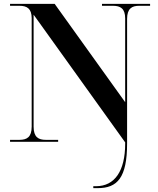

<svg xmlns="http://www.w3.org/2000/svg" viewBox="-20 -734 819 994"><path d="M463 240H486C587 240 638 187 638 8V-636C638 -690 663 -704 700 -704H757V-714H508V-704H565C603 -704 628 -690 628 -639V-205L263 -714H32V-704H81C119 -704 144 -690 144 -640V-78C144 -24 119 -10 81 -10H32V0H281V-10H217C179 -10 154 -24 154 -78V-658L628 3V10C628 151 574 230 477 230H463Z"/></svg>

Font: Noto Serif Display SemiBold
Style: Regular
Weight: 600
Designer: Monotype Design Team
Foundry: Monotype Imaging Inc.
Version: Version 2.009